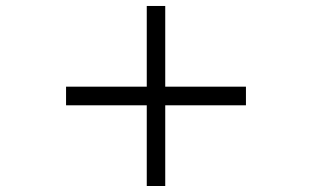

<svg xmlns="http://www.w3.org/2000/svg" viewBox="-20 -620 1040 640"><path d="M530.8 -269V0H469.2V-269H200.2V-331.1H469.2V-600.1H530.8V-331.1H799.8V-269Z"/></svg>

Font: Charis SIL Eur
Style: Bold
Weight: 700
Foundry: SIL International
Version: Version 5.000